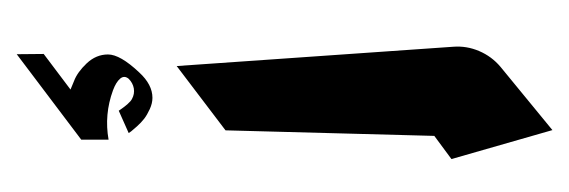

<svg xmlns="http://www.w3.org/2000/svg" viewBox="-248 -246 687 232"><g transform="rotate(90 96.0 -130.5)"><path d="M149.3 115.3V82.3Q119 87.7 89.7 77Q79.7 73.3 75.5 68.3Q71.3 63.3 75.7 58Q80.7 53 87.3 51.8Q94 50.7 100 54Q102.7 55.3 106.2 59.3Q109.7 63.3 112 66.7L114.3 70L141.3 58Q140.7 57 139.2 55Q137.7 53 133.2 48Q128.7 43 124 39.3Q119.3 35.7 112.3 32.5Q105.3 29.3 98.7 29.3Q82.7 29.3 68 45.3Q46.3 68.3 46.3 83Q46.3 97.3 57 108.7Q67.7 120 78.3 124L88.7 128.3L45.7 160.7L46 193.3ZM60.3 0 138 -59 144.7 -311.3 172.7 -332 137.7 -454 61.3 -391.3Q48.7 -380.7 42.2 -365.5Q35.7 -350.3 37 -334Z"/></g></svg>

Font: Jomhuria
Style: Regular
Weight: 400
Designer: Arabic design by Kourosh Beigpour, Latin design by Eben Sorkin, engineering by Lasse Fister and Khaled Hosney
Version: Version 1.0000